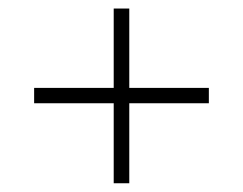

<svg xmlns="http://www.w3.org/2000/svg" viewBox="-20 -610 570 450"><path d="M246.5 -180.5H283V-368H469.5V-404H283V-590H246.5V-404H60V-368H246.5Z"/></svg>

Font: Bodoni* 06pt
Style: Italic
Weight: 400
Italic angle: -13°
Version: Version 2.3